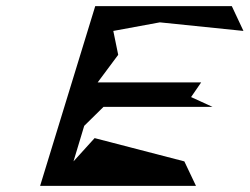

<svg xmlns="http://www.w3.org/2000/svg" viewBox="-20 -795 815 627"><path d="M111 -188H620L582 -268L289 -344L220 -268L255 -384L318 -446H674L604 -478L637 -526H299L366 -616L350 -694L502 -722L775 -694L737 -775H291Z"/></svg>

Font: bitstorm
Style: extobl
Weight: 400
Version: Version 0.2